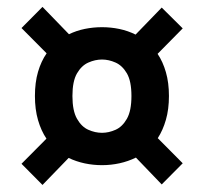

<svg xmlns="http://www.w3.org/2000/svg" viewBox="-20 -649 590 558"><path d="M103.5 -111.5 42.5 -173 115 -246Q99.5 -269 90.5 -300Q81.5 -331 81.5 -370Q81.5 -409.5 90.5 -440.2Q99.5 -471 115.5 -494L42.5 -567.5L103.5 -629L180.5 -549.5Q202 -560 226.5 -565Q251 -570 276.5 -570Q302 -570 327 -564.8Q352 -559.5 374 -548.5L450 -627L511 -566.5L438 -492.5Q453.5 -469.5 462.2 -439Q471 -408.5 471 -370Q471 -331.5 462.2 -301Q453.5 -270.5 438.5 -247.5L511 -174.5L450 -113L375 -191Q352.5 -180 327.5 -174.5Q302.5 -169 276.5 -169Q251 -169 226.2 -174.2Q201.5 -179.5 179.5 -190ZM276.5 -263Q296 -263 315.8 -271.8Q335.5 -280.5 348.8 -303.8Q362 -327 362 -370Q362 -413 348.8 -435.8Q335.5 -458.5 315.8 -467.2Q296 -476 276.5 -476Q256.5 -476 236.8 -467.2Q217 -458.5 203.8 -435.8Q190.5 -413 190.5 -370Q190.5 -327 203.8 -303.8Q217 -280.5 236.8 -271.8Q256.5 -263 276.5 -263Z"/></svg>

Font: Trispace SemiCondensed Medium
Style: Regular
Weight: 500
Width: 4
Designer: Tyler Finck
Foundry: Etcetera Type Company
Version: Version 1.210; ttfautohint (v1.8.3)